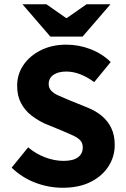

<svg xmlns="http://www.w3.org/2000/svg" viewBox="-20 -875 596 907"><path d="M276 12Q211 12 148 -11.5Q85 -35 35 -83L113 -179Q148 -149 192.5 -132Q237 -115 280 -115Q326 -115 348.5 -132Q371 -149 371 -178Q371 -199 359.5 -211.5Q348 -224 327 -234Q306 -244 277 -256L192 -291Q159 -306 128.5 -329.5Q98 -353 79.5 -387.5Q61 -422 61 -470Q61 -524 90.5 -567.5Q120 -611 172.5 -637.5Q225 -664 293 -664Q352 -664 407 -643Q462 -622 503 -582L425 -487Q393 -511 359.5 -524Q326 -537 293 -537Q255 -537 232.5 -521.5Q210 -506 210 -478Q210 -459 223 -445.5Q236 -432 259 -422.5Q282 -413 309 -401L393 -367Q433 -351 461.5 -327Q490 -303 506 -269.5Q522 -236 522 -190Q522 -136 493 -90Q464 -44 409 -16Q354 12 276 12ZM218 -702 86 -855H199L292 -790H296L389 -855H502L370 -702Z"/></svg>

Font: Source Sans 3
Style: Bold
Weight: 700
Designer: Paul D. Hunt
Foundry: Adobe
Version: Version 3.052;hotconv 1.1.0;makeotfexe 2.6.0